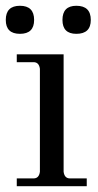

<svg xmlns="http://www.w3.org/2000/svg" viewBox="-31 -644 338 664"><path d="M283 -575Q283 -527 233 -527Q185 -527 185 -575Q185 -624 233 -624Q283 -624 283 -575ZM87 -575Q87 -527 38 -527Q-11 -527 -11 -575Q-11 -624 38 -624Q87 -624 87 -575ZM189 -456V-50Q192 -27 211 -27H269V0H27V-27H85Q104 -27 107 -50V-406Q104 -429 85 -429H27V-456Z"/></svg>

Font: GFS Didot
Style: Regular
Weight: 400
Designer: Takis Katsoulidis and George D. Matthiopoulos
Foundry: Takis Katsoulidis and George D. Matthiopoulos
Version: Version 1.0